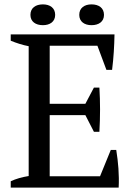

<svg xmlns="http://www.w3.org/2000/svg" viewBox="-20 -857 622 877"><path d="M119 -789C119 -758 143 -742 176 -742C208 -742 232 -758 232 -789C232 -821 208 -837 176 -837C143 -837 119 -821 119 -789ZM342 -789C342 -758 366 -742 398 -742C431 -742 455 -758 455 -789C455 -821 431 -837 398 -837C366 -837 342 -821 342 -789ZM29 -700V-671C56 -660 84 -651 111 -646V-53C80 -48 52 -40 29 -29V0H522C525 -59 520 -116 511 -172H486L437 -52H207V-331H370L409 -255H434C438 -324 438 -391 434 -457H409L370 -383H207V-648H425L466 -538H492C499 -593 502 -647 503 -700Z"/></svg>

Font: PT Serif
Style: Regular
Weight: 400
Designer: A.Korolkova, O.Umpeleva, V.Yefimov
Foundry: ParaType Ltd
Version: Version 1.000;PS 001.000;hotconv 1.0.88;makeotf.lib2.5.64775